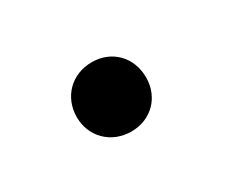

<svg xmlns="http://www.w3.org/2000/svg" viewBox="-40 -189 331 281"><g transform="rotate(-30 125.5 -48.5)"><path d="M181 -48C181 -82 157 -107 123 -107C89 -107 64 -82 64 -48C64 -15 89 10 123 10C157 10 181 -15 181 -48Z"/></g></svg>

Font: Repo
Style: Regular
Weight: 400
Designer: Stefan Peev
Foundry: Context Ltd
Version: Version 0.000